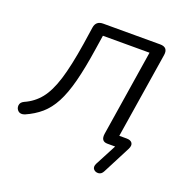

<svg xmlns="http://www.w3.org/2000/svg" viewBox="-123 -594 822 836"><g transform="rotate(20 288.5 -175.5)"><path d="M441 117Q433 133 419 134Q405 135 396.5 125.5Q388 116 396 99L448 0H412Q381 0 386 -36L449 -435H233L223 -370Q209 -277 192.5 -213.5Q176 -150 154 -108.5Q132 -67 102 -41Q72 -15 31 3Q12 10 1 0.5Q-10 -9 -9 -24Q-8 -39 9 -47Q52 -66 80.5 -101.5Q109 -137 129 -201Q149 -265 166 -373L178 -453Q183 -485 216 -485H480Q518 -485 512 -447L449 -50H483Q502 -50 509 -39.5Q516 -29 507 -11Z"/></g></svg>

Font: Nunito Light
Style: Italic
Weight: 300
Italic angle: -9°
Designer: Vernon Adams
Foundry: Vernon Adams
Version: Version 3.601; ttfautohint (v1.8.2.53-6de2)